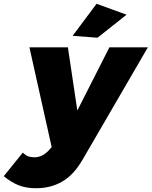

<svg xmlns="http://www.w3.org/2000/svg" viewBox="-113 -795 804 1018"><path d="M671 -544H467L297 -209L247 -544H43L161 -15L145 3C122 27 97 39 69 39C57 39 46 37 37 34C28 31 18 24 8 14L-93 139C-68 160 -42 176 -15 187C12 198 43 203 78 203C131 203 177 191 218 167C258 144 293 106 324 53ZM399 -775 272 -605 404 -595 558 -717Z"/></svg>

Font: Argentum Sans ExtraBold
Style: Italic
Weight: 800
Italic angle: -11.3°
Designer: Julieta Ulanovsky
Foundry: Julieta Ulanovsky
Version: Version 5.001;February 15, 2019;FontCreator 11.5.0.2425 64-b